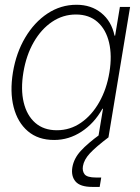

<svg xmlns="http://www.w3.org/2000/svg" viewBox="-20 -564 577 789"><path d="M202.6 11.2Q136.7 11.2 94.5 -24.9Q52.2 -61 36.1 -123.8Q20 -186.5 33.2 -267.1Q46.4 -346.7 83.5 -409.4Q120.6 -472.2 175 -508.3Q229.5 -544.4 294.4 -544.4Q354.5 -544.4 396.2 -510.7Q438 -477.1 450.7 -417.5H453.1L472.7 -535.6H514.6L425.8 0H383.8L403.3 -117.2H400.9Q367.2 -57.1 314.9 -22.9Q262.7 11.2 202.6 11.2ZM213.4 -28.8Q268.1 -28.8 312.7 -59.6Q357.4 -90.3 387.9 -144.3Q418.5 -198.2 429.7 -267.1Q440.9 -335.4 428.2 -389.2Q415.5 -442.9 380.9 -473.6Q346.2 -504.4 292 -504.4Q238.8 -504.4 194.1 -474.4Q149.4 -444.3 118.7 -390.9Q87.9 -337.4 76.2 -267.1Q64.5 -196.8 77.4 -143.1Q90.3 -89.4 125 -59.1Q159.7 -28.8 213.4 -28.8ZM359.4 204.1Q309.6 204.1 290.5 181.9Q271.5 159.7 277.3 123.5Q283.7 86.9 311.8 56.2Q339.8 25.4 391.6 -12.2L426.3 0Q373 40.5 349.1 66.4Q325.2 92.3 320.8 118.7Q317.4 138.7 327.6 152.1Q337.9 165.5 374.5 165.5H396L389.6 204.1Z"/></svg>

Font: Inter Display Extra Light
Style: Italic
Weight: 200
Italic angle: -9.39999°
Designer: Rasmus Andersson
Foundry: rsms
Version: Version 4.000;git-4fc901f